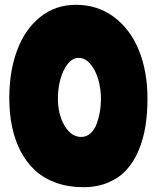

<svg xmlns="http://www.w3.org/2000/svg" viewBox="-20 -800 656 806"><path d="M298.8 -779.8Q390.6 -779.8 459.5 -727.8Q528.3 -675.8 563.7 -587.2Q599.1 -498.5 599.1 -386.2Q599.1 -324.2 590.6 -270.5Q582 -216.8 562 -168.9Q542 -121.1 511.5 -87.4Q481 -53.7 434.8 -33.9Q388.7 -14.2 330.1 -14.2Q267.1 -14.2 215.8 -32.5Q164.6 -50.8 128.2 -84Q91.8 -117.2 67.1 -164.1Q42.5 -210.9 30.8 -267.1Q19 -323.2 19 -388.2Q19 -500.5 51.8 -588.6Q84.5 -676.8 148.4 -728.3Q212.4 -779.8 298.8 -779.8ZM310.1 -557.1Q284.2 -557.1 263.7 -530.8Q243.2 -504.4 233.2 -466.1Q223.1 -427.7 223.1 -388.2Q223.1 -318.8 251.2 -272Q279.3 -225.1 320.8 -225.1Q343.3 -225.1 360.1 -240.5Q377 -255.9 386 -280.5Q395 -305.2 399.4 -331.5Q403.8 -357.9 403.8 -384.8Q403.8 -426.3 392.8 -465.3Q381.8 -504.4 359.9 -530.8Q337.9 -557.1 310.1 -557.1Z"/></svg>

Font: Blue Custard
Style: Regular
Weight: 400
Version: Version 01.01